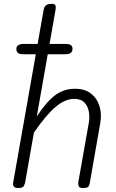

<svg xmlns="http://www.w3.org/2000/svg" viewBox="-20 -948 586 968"><path d="M72 0Q59.5 0 53.8 -4.2Q48 -8.5 46.5 -14.2Q45 -20 46 -25L199.5 -895.5Q202.5 -914 211.8 -921.2Q221 -928.5 241 -928.5Q256 -928.5 259.2 -921.8Q262.5 -915 260 -898L165.5 -361Q214 -435 258 -467.8Q302 -500.5 358 -500.5Q408 -500.5 439 -476Q470 -451.5 481.8 -412.2Q493.5 -373 485.5 -327.5L432.5 -24.5Q431.5 -18.5 427 -9.2Q422.5 0 399 0Q380.5 0 377 -9.2Q373.5 -18.5 374.5 -27.5L428 -330Q432.5 -356 428.2 -383.5Q424 -411 406.5 -430.2Q389 -449.5 353.5 -449.5Q308.5 -449.5 260.2 -409Q212 -368.5 151 -279.5L106.5 -27Q105.5 -22 100.5 -11Q95.5 0 72 0ZM97.5 -674.5Q79 -674.5 70.8 -681Q62.5 -687.5 62.5 -701.5Q62.5 -714 72.2 -720.2Q82 -726.5 100 -726.5H311.5Q329 -726.5 337.2 -720.5Q345.5 -714.5 345.5 -701.5Q345.5 -688 336.5 -681.2Q327.5 -674.5 309 -674.5Z"/></svg>

Font: Edu VIC WA NT Hand
Style: Regular
Weight: 400
Designer: Tina and Corey Anderson, Eben Sorkin, Mirko Velimirovic
Foundry: Google for Education
Version: Version 1.000